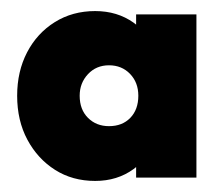

<svg xmlns="http://www.w3.org/2000/svg" viewBox="-20 -735 404 347"><path d="M152 -408Q111 -408 79.5 -428Q48 -448 29.5 -482.5Q11 -517 11 -562Q11 -606 29 -640.5Q47 -675 79 -695Q111 -715 152 -715Q192 -715 221.5 -694Q251 -673 257 -641V-482Q251 -451 221.5 -429.5Q192 -408 152 -408ZM177 -507Q201 -507 215.5 -522Q230 -537 230 -562Q230 -586 215 -601.5Q200 -617 177 -617Q154 -617 139 -601Q124 -585 124 -562Q124 -537 139 -522Q154 -507 177 -507ZM226 -414V-493L242 -565L226 -636V-709H335V-414Z"/></svg>

Font: Outfit Thin ExtraBold
Style: Regular
Weight: 800
Version: Version 1.100;gftools[0.9.27]